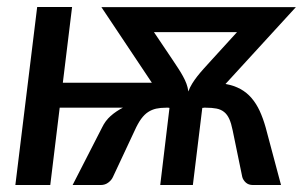

<svg xmlns="http://www.w3.org/2000/svg" viewBox="-20 -530 869 550"><path d="M272.5 -165Q281.5 -184 297 -197.8Q312.5 -211.5 332 -221.5H151L124 0H24L86.5 -510H186.5L160 -293H415L270.5 -509.5H827.5L626 -289.5Q650.5 -285 668.8 -275Q687 -265 700.5 -249.2Q714 -233.5 723.8 -212.5Q733.5 -191.5 741 -165L785 0H704.5Q692 0 684.2 -7Q676.5 -14 674 -23L646.5 -156.5Q642.5 -176.5 636.8 -189.2Q631 -202 622 -209.2Q613 -216.5 600.2 -219Q587.5 -221.5 569.5 -221.5H563.5L563 -221H559.5L532.5 0H439L465.5 -221H463.5L463 -221.5H456Q440 -221.5 427.5 -218.8Q415 -216 404.2 -209Q393.5 -202 384.2 -189.2Q375 -176.5 366 -156.5L303.5 -23Q299.5 -14 290.2 -7Q281 0 268.5 0H188ZM474.5 -358.5Q483.5 -345 491 -333.5Q498.5 -322 504.2 -311.5Q510 -301 514 -290.5Q518 -280 519.5 -268Q524 -280 530.5 -290.5Q537 -301 545.2 -311.5Q553.5 -322 563.8 -333.5Q574 -345 586.5 -358.5L659 -438H421Z"/></svg>

Font: Lato Semibold
Style: Italic
Weight: 600
Italic angle: -7°
Designer: Lukasz Dziedzic
Foundry: tyPoland Lukasz Dziedzic
Version: Version 2.006; 2014-01-15